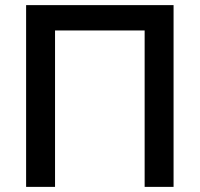

<svg xmlns="http://www.w3.org/2000/svg" viewBox="-20 -730 780 750"><path d="M82 0V-710H658V0H545V-611H195V0Z"/></svg>

Font: Raleway
Style: Regular
Weight: 600
Designer: Matt McInerney, Pablo Impallari, Rodrigo Fuenzalida
Foundry: Matt McInerney, Pablo Impallari, Rodrigo Fuenzalida
Version: Version 1.000;PS 001.001;hotconv 1.0.56; ttfautohint (v1.5)